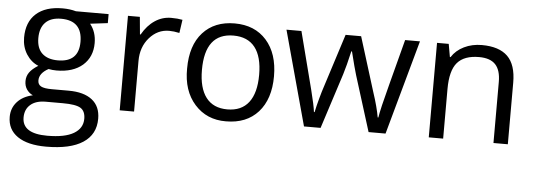

<svg xmlns="http://www.w3.org/2000/svg" viewBox="-48 -647 2810 1009"><g transform="rotate(5 1356.5 -142.0)"><path d="M242.2 -452.5Q188.1 -452.5 159.8 -423.7Q131.4 -394.8 131.4 -341Q131.4 -287.2 160.8 -260.1Q190.1 -233.1 243.2 -233.1Q353.9 -233.1 353.9 -340.2Q353.9 -452.5 242.2 -452.5ZM488.4 -498.5V-451L395.9 -439.8Q428.7 -398.9 428.7 -340.2Q428.7 -266.9 378.7 -223Q328.1 -179.5 241.2 -179.5Q220.4 -179.5 199.2 -183.5Q151.2 -157.7 151.2 -119.3Q151.2 -98.1 168.1 -88.7Q185 -79.4 225.5 -79.4H314Q394.8 -79.4 438.3 -45.2Q481.8 -11.1 481.8 54.1Q481.8 137 415.3 180.5Q348.8 224 221.4 224Q123.9 224 70.8 187.6Q17.7 151.2 17.7 84.4Q17.7 38.4 47 5.6Q76.3 -27.3 128.9 -38.9Q108.7 -48 96.3 -66.2Q83.9 -84.4 83.9 -110Q83.9 -135.5 98.1 -155.7Q112.2 -175.9 144.1 -195.7Q105.7 -211.3 80.9 -249.7Q56.6 -288.2 56.6 -337.2Q56.6 -419.1 105.9 -463.3Q155.2 -507.6 245.2 -507.6Q284.1 -507.6 316 -498.5ZM199.2 -11.1Q147.6 -11.1 119.1 13.7Q90.5 38.4 90.5 81.4Q90.5 166.3 222.4 166.3Q315.5 166.3 362.2 138.5Q409 110.7 409 60.7Q409 20.7 384 4.8Q358.9 -11.1 289.7 -11.1Z M818 -507.6Q852.4 -507.6 877.7 -502.5L867.5 -432.3Q837.7 -438.8 812.9 -438.8Q752.3 -438.8 709.3 -389.8Q666.3 -340.7 666.3 -267.4V0H590.5V-498.5H653.2L661.8 -406.5H665.3Q693.1 -455.5 732.3 -481.5Q771.5 -507.6 818 -507.6Z M1321 -59.2Q1259.4 9.1 1151.7 9.1Q1050.1 10.1 986.3 -61.2Q922.6 -132.5 924.2 -249.7Q924.2 -372.1 985.6 -439.8Q1047 -507.6 1153.2 -507.6Q1259.4 -507.6 1321 -438.1Q1382.7 -368.6 1382.7 -248.5Q1382.7 -128.4 1321 -59.2ZM1152.2 -443.4Q1002.5 -443.4 1002.5 -249.7Q1002.5 -154.2 1040.7 -104.1Q1078.9 -54.1 1153.2 -54.1Q1227.5 -54.1 1265.9 -103.9Q1304.3 -153.7 1304.3 -249.5Q1304.3 -345.3 1265.9 -394.3Q1227.5 -443.4 1152.2 -443.4Z M1992.9 0H1903.4L1811.9 -292.7Q1801.8 -325.1 1779.6 -414.6H1776Q1757.8 -334.7 1744.2 -291.7L1650.2 0H1562.7L1426.7 -498.5H1505.6Q1563.2 -275.5 1583.7 -195.1Q1604.1 -114.8 1608.2 -79.9H1611.7Q1618.3 -112.2 1629.7 -153.7Q1641.1 -195.1 1647.1 -212.3L1738.6 -498.5H1820.5L1909.5 -212.3Q1935.3 -134.5 1944.4 -80.9H1947.9Q1950.5 -100.1 1961.6 -147.4Q1972.7 -194.6 2052.6 -498.5H2130.9Z M2638 0H2562.2V-322.5Q2562.2 -384.2 2534.4 -413.8Q2506.6 -443.4 2447.9 -443.4Q2369.6 -443.4 2333.2 -401.2Q2296.8 -358.9 2296.8 -261.4V0H2220.9V-498.5H2282.6L2294.7 -430.2H2298.3Q2321.5 -466.6 2363.5 -487.1Q2405.5 -507.6 2457 -507.6Q2548 -507.6 2593 -463.6Q2638 -419.6 2638 -325.1Z"/></g></svg>

Font: KhulaRegular
Style: Regular
Weight: 400
Designer: Erin McLaughlin, Steve Matteson
Version: Version 1.001;PS 1.0;hotconv 1.0.72;makeotf.lib2.5.5900; ttf